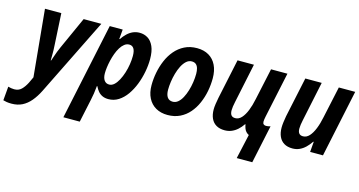

<svg xmlns="http://www.w3.org/2000/svg" viewBox="-154 -910 2814 1503"><g transform="rotate(15 1252.5 -158.0)"><path d="M-3.9 240.2Q-27.3 240.2 -43.7 237.5Q-60.1 234.9 -72.3 231L-62.5 118.2Q-50.3 121.6 -38.3 123.8Q-26.4 126 -13.2 126Q22.5 126 44.9 104Q67.4 82 85.9 45.9L108.9 -3.4L57.1 -545.4H189.5L203.6 -290.5Q205.1 -271 205.6 -249.3Q206.1 -227.5 205.8 -206.3Q205.6 -185.1 205.1 -166.5H208.5Q214.8 -184.1 221.4 -203.9Q228 -223.6 235.8 -244.1Q243.7 -264.6 252.4 -283.7L370.6 -545.4H513.7L205.1 80.1Q179.7 130.9 149.4 166.7Q119.1 202.6 81.8 221.4Q44.4 240.2 -3.9 240.2Z M416 237.8 582 -545.4H687L680.2 -467.3H684.1Q702.1 -493.7 722.9 -513.7Q743.7 -533.7 768.6 -544.7Q793.5 -555.7 822.8 -555.7Q859.4 -555.7 889.2 -537.4Q918.9 -519 936.5 -479.5Q954.1 -439.9 954.1 -376.5Q954.1 -326.7 943.8 -272.9Q933.6 -219.2 914.1 -168.9Q894.5 -118.7 866 -78.1Q837.4 -37.6 800.3 -13.9Q763.2 9.8 718.3 9.8Q690.4 9.8 669.9 0.2Q649.4 -9.3 635 -26.4Q620.6 -43.5 609.9 -65.9H606.4Q603.5 -32.7 598.9 -3.9Q594.2 24.9 588.4 52.2L548.8 237.8ZM695.3 -102.1Q716.8 -102.1 735.4 -118.9Q753.9 -135.7 769 -164.1Q784.2 -192.4 795.2 -227.1Q806.2 -261.7 811.8 -297.9Q817.4 -334 817.4 -366.2Q817.4 -406.2 804.9 -425.8Q792.5 -445.3 768.1 -445.3Q746.6 -445.3 728.8 -431.4Q710.9 -417.5 696.8 -394.5Q682.6 -371.6 672.1 -343Q661.6 -314.5 654.5 -284.2Q647.5 -253.9 644 -226.6Q640.6 -199.2 640.6 -178.7Q640.6 -142.6 655 -122.3Q669.4 -102.1 695.3 -102.1Z M1197.8 9.8Q1143.1 9.8 1102.5 -13.4Q1062 -36.6 1039.8 -80.1Q1017.6 -123.5 1017.6 -183.6Q1017.6 -233.9 1027.6 -286.1Q1037.6 -338.4 1058.1 -386.7Q1078.6 -435.1 1110.8 -473.1Q1143.1 -511.2 1187.3 -533.4Q1231.4 -555.7 1288.6 -555.7Q1343.8 -555.7 1383.8 -532.2Q1423.8 -508.8 1445.3 -464.6Q1466.8 -420.4 1466.8 -358.4Q1466.8 -306.6 1456.8 -254.4Q1446.8 -202.1 1426 -154.5Q1405.3 -106.9 1373.5 -70.1Q1341.8 -33.2 1297.9 -11.7Q1253.9 9.8 1197.8 9.8ZM1210.9 -101.1Q1233.9 -101.1 1252.9 -116.9Q1272 -132.8 1286.6 -160.2Q1301.3 -187.5 1311.5 -221.2Q1321.8 -254.9 1327.1 -290.5Q1332.5 -326.2 1332.5 -358.9Q1332.5 -384.8 1326.9 -404.1Q1321.3 -423.3 1308.6 -434.1Q1295.9 -444.8 1274.9 -444.8Q1250.5 -444.8 1230.7 -427Q1210.9 -409.2 1196 -380.1Q1181.2 -351.1 1171.4 -316.4Q1161.6 -281.7 1156.7 -246.8Q1151.9 -211.9 1151.9 -183.1Q1151.9 -143.6 1166.5 -122.3Q1181.2 -101.1 1210.9 -101.1Z M1809.6 195.3 1854 -3.4Q1840.3 -10.3 1830.8 -20.8Q1821.3 -31.2 1815.9 -45.7Q1810.5 -60.1 1807.6 -77.6H1804.2Q1785.6 -50.3 1763.7 -30.8Q1741.7 -11.2 1716.1 -0.7Q1690.4 9.8 1660.6 9.8Q1620.6 9.8 1592.8 -6.3Q1564.9 -22.5 1550.8 -53.2Q1536.6 -84 1536.6 -127Q1536.6 -144.5 1540.3 -170.7Q1543.9 -196.8 1549.3 -222.7L1617.7 -545.4H1750.5L1683.1 -224.1Q1678.7 -204.6 1676.3 -187Q1673.8 -169.4 1673.8 -155.8Q1673.8 -129.9 1684.1 -116.7Q1694.3 -103.5 1716.8 -103.5Q1745.1 -103.5 1767.3 -127.9Q1789.6 -152.3 1806.4 -194.3Q1823.2 -236.3 1834 -289.6L1889.2 -545.4H2022L1943.8 -177.2Q1941.4 -165 1939.7 -154.3Q1938 -143.6 1938 -135.3Q1938 -120.1 1945.8 -113.8Q1953.6 -107.4 1965.3 -107.4Q1973.6 -107.4 1982.7 -108.9Q1991.7 -110.4 2001 -113.3L1935.5 195.3Z M2210.4 9.8Q2169.4 9.8 2142.1 -6.8Q2114.7 -23.4 2100.8 -54.2Q2086.9 -85 2086.9 -127Q2086.9 -145 2090.1 -170.7Q2093.3 -196.3 2098.1 -221.7L2167 -545.4H2299.8L2232.4 -224.1Q2228 -204.6 2225.6 -186.8Q2223.1 -168.9 2223.1 -154.8Q2223.1 -129.4 2233.6 -116.5Q2244.1 -103.5 2266.1 -103.5Q2294.4 -103.5 2316.7 -127.9Q2338.9 -152.3 2355.7 -194.3Q2372.6 -236.3 2383.3 -289.6L2438.5 -545.4H2571.3L2456.1 0H2352.1L2358.9 -83.5H2355Q2336.4 -55.7 2314.7 -34.7Q2293 -13.7 2267.1 -2Q2241.2 9.8 2210.4 9.8Z"/></g></svg>

Font: Open Sans SemiCondensed
Style: Bold Italic
Weight: 700
Width: 4
Italic angle: -12°
Designer: Monotype Design Team
Foundry: Monotype Imaging Inc.
Version: Version 3.003